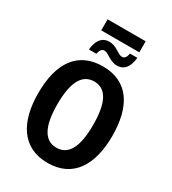

<svg xmlns="http://www.w3.org/2000/svg" viewBox="-238 -1133 1135 1267"><g transform="rotate(30 329.5 -499.5)"><path d="M200 -925H490V-1009H200ZM193 -775H249C256 -806 266 -820 287 -820C316 -820 351 -775 404 -775C465 -775 491 -823 497 -887H441C436 -858 425 -842 405 -842C372 -842 343 -887 285 -887C226 -887 198 -839 193 -775ZM612 -358C612 -581 524 -725 330 -725C140 -725 47 -590 47 -359C47 -137 137 10 330 10C523 10 612 -136 612 -358ZM193 -358C193 -520 235 -610 330 -610C424 -610 466 -521 466 -358C466 -194 424 -106 330 -106C236 -106 193 -196 193 -358Z"/></g></svg>

Font: Noto Sans Display SemiCondensed
Style: Bold
Weight: 700
Width: 4
Designer: Monotype Design Team
Foundry: Monotype Imaging Inc.
Version: Version 1.900